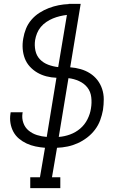

<svg xmlns="http://www.w3.org/2000/svg" viewBox="-20 -755 640 990"><path d="M291 215H136V159H186L212 7Q187 5 163 0Q139 -5 117.5 -15Q96 -25 78 -40Q60 -55 49 -75.5Q38 -96 34 -120Q30 -144 34 -169L35 -176H97L96 -171Q92 -145 100.5 -121Q109 -97 128 -81.5Q147 -66 171 -58.5Q195 -51 221 -49L271 -354Q244 -355 219 -361.5Q194 -368 172.5 -380.5Q151 -393 134 -411.5Q117 -430 108 -453.5Q99 -477 97 -503.5Q95 -530 100 -557Q104 -582 114 -607Q124 -632 142 -653Q160 -674 183.5 -689Q207 -704 232 -713.5Q257 -723 282.5 -728Q308 -733 334 -734V-735H396L342 -408Q370 -406 396 -398.5Q422 -391 444 -377Q466 -363 482 -342.5Q498 -322 506.5 -296.5Q515 -271 515 -243.5Q515 -216 511 -188Q506 -161 496.5 -135Q487 -109 469.5 -86Q452 -63 429 -45.5Q406 -28 380.5 -16.5Q355 -5 328 0.5Q301 6 274 7L248 159H291ZM280 -409 325 -678Q307 -676 288.5 -671.5Q270 -667 253 -660Q236 -653 219.5 -642Q203 -631 190.5 -616Q178 -601 171 -583.5Q164 -566 161 -548Q157 -521 162.5 -494.5Q168 -468 185.5 -449.5Q203 -431 228 -421.5Q253 -412 280 -409ZM283 -49Q312 -51 341 -61.5Q370 -72 393.5 -92Q417 -112 431 -140Q445 -168 449 -196Q454 -225 450.5 -254Q447 -283 430.5 -304Q414 -325 387.5 -337Q361 -349 333 -352Z"/></svg>

Font: Iosevka HT Light Extended
Style: Italic
Weight: 300
Width: 7
Italic angle: -9°
Monospace: yes
Designer: Belleve Invis
Foundry: Belleve Invis
Version: Version 32.3.0; ttfautohint (v1.8.4)